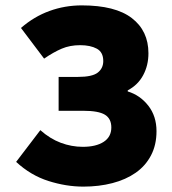

<svg xmlns="http://www.w3.org/2000/svg" viewBox="-20 -682 640 714"><path d="M290 12Q226 12 160 -9Q94 -30 40 -80L130 -198Q166 -166 206 -151Q246 -136 288 -136Q337 -136 365.5 -154.5Q394 -173 394 -208Q394 -241 370 -255.5Q346 -270 290 -270H198V-396H270Q323 -396 343.5 -412Q364 -428 364 -455Q364 -488 340 -501Q316 -514 278 -514Q240 -514 209.5 -501Q179 -488 144 -464L58 -578Q106 -620 163.5 -641Q221 -662 284 -662Q409 -662 470.5 -614.5Q532 -567 532 -484Q532 -439 512.5 -402.5Q493 -366 455 -346V-342Q501 -328 531.5 -289Q562 -250 562 -194Q562 -143 541.5 -104Q521 -65 484.5 -39.5Q448 -14 398 -1Q348 12 290 12Z"/></svg>

Font: Source Code Pro Black
Style: Regular
Weight: 900
Monospace: yes
Designer: Paul D. Hunt, Teo Tuominen
Foundry: Adobe Systems Incorporated
Version: Version 2.030;PS 1.000;hotconv 16.6.51;makeotf.lib2.5.65220